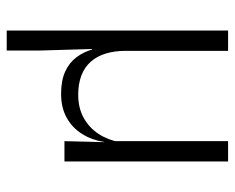

<svg xmlns="http://www.w3.org/2000/svg" viewBox="-84 -444 700 572"><g transform="rotate(90 266.0 -158.0)"><path d="M400.5 -487.5H461V0H400.5L403.5 -120.5L400.5 -123.5ZM131.5 -487.5V-182Q131.5 -149.5 139.5 -123.2Q147.5 -97 163.8 -78.5Q180 -60 204.8 -50.5Q229.5 -41 262.5 -41Q301.5 -41 331 -57.2Q360.5 -73.5 379 -101.8Q397.5 -130 403.5 -165.5L416.5 -118.5H403Q397.5 -82 379.2 -52.8Q361 -23.5 331 -6.8Q301 10 259.5 10Q220 10 193.2 -2.2Q166.5 -14.5 150.8 -35.5Q135 -56.5 127.5 -82.5L126 -82L130.5 72V172H71V-487.5Z"/></g></svg>

Font: Anek Devanagari Medium Light
Style: Regular
Weight: 300
Version: Version 1.003